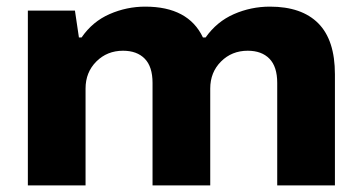

<svg xmlns="http://www.w3.org/2000/svg" viewBox="-20 -559 1091 579"><path d="M64 0V-527H206L218 -446H226Q259 -494 310.5 -516.5Q362 -539 418 -539Q548 -539 592 -446H600Q634 -494 685.5 -516.5Q737 -539 794 -539Q890 -539 940 -488.5Q990 -438 990 -335V0H816V-309Q816 -358 792.5 -382Q769 -406 727 -406Q679 -406 646.5 -373.5Q614 -341 614 -292V0H440V-309Q440 -358 416.5 -382Q393 -406 351 -406Q303 -406 270.5 -373.5Q238 -341 238 -292V0Z"/></svg>

Font: Archivo SemiExpanded ExtraBold
Style: Regular
Weight: 800
Width: 6
Designer: Hector Gatti
Foundry: Omnibus-Type
Version: Version 2.001; ttfautohint (v1.8.3)